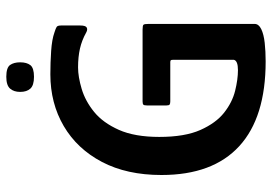

<svg xmlns="http://www.w3.org/2000/svg" viewBox="-147 -711 864 610"><g transform="rotate(-90 285.0 -406.0)"><path d="M514 -29Q514 -16 497.5 -8Q481 0 454 3Q427 6 395 6Q217 6 125.5 -78Q34 -162 34 -325Q34 -435 75.5 -514Q117 -593 189.5 -635.5Q262 -678 354 -678Q391 -678 428 -675.5Q465 -673 487 -665Q500 -661 504.5 -658Q509 -655 509 -644V-583Q509 -566 502.5 -562.5Q496 -559 487 -564Q462 -578 435.5 -584Q409 -590 376 -590Q346 -590 307.5 -578.5Q269 -567 234.5 -539Q200 -511 177.5 -460.5Q155 -410 155 -332Q155 -251 177 -201.5Q199 -152 232 -126Q265 -100 301.5 -91Q338 -82 367 -82Q397 -82 400 -95V-288Q400 -294 398.5 -295.5Q397 -297 392 -297H268Q261 -297 258 -299Q255 -301 255 -309V-371Q255 -380 257.5 -382.5Q260 -385 268 -385H496Q509 -385 511.5 -382Q514 -379 514 -366ZM392 -774Q392 -753 383 -741.5Q374 -730 346 -730Q319 -730 308.5 -741.5Q298 -753 298 -774Q298 -794 308.5 -806Q319 -818 346 -818Q375 -818 383.5 -806Q392 -794 392 -774Z"/></g></svg>

Font: Glory SemiBold
Style: Regular
Weight: 600
Designer: Robert Leuschke
Foundry: Robert Leuschke
Version: Version 1.011